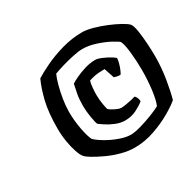

<svg xmlns="http://www.w3.org/2000/svg" viewBox="-119 -868 805 787"><g transform="rotate(-30 283.5 -475.0)"><path d="M308 -216Q278 -216 245 -225Q212 -234 183 -247.5Q154 -261 133 -273.5Q112 -286 106 -294Q98 -303 90 -326.5Q82 -350 77 -380.5Q72 -411 72 -441Q72 -517 84.5 -568.5Q97 -620 114 -656Q136 -670 174.5 -688.5Q213 -707 260.5 -720.5Q308 -734 357 -734Q377 -734 406 -726Q435 -718 464 -706Q493 -694 515.5 -681.5Q538 -669 546 -660Q554 -650 558.5 -620.5Q563 -591 565 -557Q567 -523 567 -500Q567 -445 558 -391.5Q549 -338 540 -307Q522 -291 485 -269.5Q448 -248 401.5 -232Q355 -216 308 -216ZM321 -270Q339 -270 369 -278.5Q399 -287 428 -298.5Q457 -310 471 -318Q481 -342 486.5 -386Q492 -430 492 -476Q492 -520 487.5 -561.5Q483 -603 475 -619Q470 -625 445 -638.5Q420 -652 386.5 -663Q353 -674 323 -674Q305 -674 277 -668Q249 -662 222 -654Q195 -646 180 -640Q172 -623 164.5 -595Q157 -567 152 -536Q147 -505 147 -478Q147 -437 154.5 -396.5Q162 -356 172 -336Q186 -322 212.5 -306.5Q239 -291 268.5 -280.5Q298 -270 321 -270ZM329 -332Q308 -332 285 -341.5Q262 -351 245 -362.5Q228 -374 223 -378Q219 -386 214 -415Q209 -444 209 -469Q209 -503 213 -523.5Q217 -544 222 -568Q230 -574 250 -583.5Q270 -593 295.5 -601Q321 -609 347 -609Q358 -609 377.5 -600.5Q397 -592 412.5 -582.5Q428 -573 428 -569Q428 -563 424.5 -549Q421 -535 415.5 -522Q410 -509 406 -504Q396 -504 388 -506Q380 -508 377 -509L361 -557Q330 -557 311.5 -553Q293 -549 286 -546Q283 -537 281 -518Q279 -499 279 -484Q279 -460 283 -437Q287 -414 289 -410Q291 -407 301 -401Q311 -395 322.5 -390Q334 -385 341 -385Q350 -385 365 -387.5Q380 -390 393 -393Q406 -396 411 -398Q415 -395 419 -387Q423 -379 423 -369Q407 -356 383 -344Q359 -332 329 -332Z"/></g></svg>

Font: Texturina 72pt 72pt ExtraBold
Style: Italic
Weight: 800
Italic angle: -11°
Designer: Guillermo Torres Carreño
Foundry: Omnibus-Type
Version: Version 1.002; ttfautohint (v1.8.3)